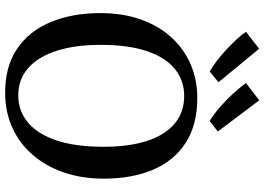

<svg xmlns="http://www.w3.org/2000/svg" viewBox="-164 -874 1049 762"><g transform="rotate(90 361.0 -493.5)"><path d="M354.5 11Q246.5 12.5 175 -35.8Q103.5 -84 68 -169.8Q32.5 -255.5 32.5 -367Q32.5 -455.5 57.5 -526.5Q82.5 -597.5 128 -647.8Q173.5 -698 235 -724.8Q296.5 -751.5 369.5 -751.5Q476 -751.5 547.2 -705.5Q618.5 -659.5 654 -576Q689.5 -492.5 689.5 -380Q689.5 -292.5 664.5 -220.8Q639.5 -149 594.5 -97.5Q549.5 -46 488.5 -18Q427.5 10 354.5 11ZM359 -41Q420.5 -41 466.5 -79.2Q512.5 -117.5 537.8 -192.8Q563 -268 563 -380Q563 -480.5 539.8 -552Q516.5 -623.5 471.2 -661.5Q426 -699.5 361.5 -699.5Q300.5 -699.5 254.8 -663Q209 -626.5 183.8 -552.8Q158.5 -479 158.5 -367.5Q158.5 -267 182 -193.8Q205.5 -120.5 250.2 -80.8Q295 -41 359 -41ZM263.5 -801Q246 -811 224.5 -827.2Q203 -843.5 181 -863.5Q159 -883.5 139.5 -904.5Q120 -925.5 106.5 -944.5L174 -997L307 -835.5L264.5 -801ZM460 -801Q436.5 -815 408.5 -839Q380.5 -863 354.5 -891Q328.5 -919 310 -944.5L378.5 -997.5L502.5 -833L461 -801Z"/></g></svg>

Font: Merriweather 24pt Medium
Style: Regular
Weight: 500
Designer: Eben Sorkin
Foundry: Eben Sorkin
Version: Version 2.100